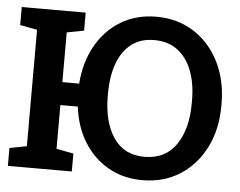

<svg xmlns="http://www.w3.org/2000/svg" viewBox="-52 -782 1071 856"><g transform="rotate(5 484.0 -354.5)"><path d="M614.7 11.2Q528.8 11.2 461.7 -27.1Q394.5 -65.4 352.5 -133.3Q310.5 -201.2 299.8 -290.5H221.7V-94.7L298.3 -80.1V0H12.2V-80.1L88.9 -94.7V-615.7L12.2 -630.4V-710.9H298.3V-630.4L221.7 -615.7V-393.1H296.9Q303.7 -488.3 345 -562.3Q386.2 -636.2 455.3 -678.2Q524.4 -720.2 614.3 -720.2Q710 -720.2 782.7 -673.3Q855.5 -626.5 896.2 -544.9Q937 -463.4 937 -359.9V-349.1Q937 -245.1 896.5 -163.8Q856 -82.5 783.2 -35.6Q710.4 11.2 614.7 11.2ZM614.7 -93.3Q708.5 -93.3 756.6 -163.8Q804.7 -234.4 804.7 -349.1V-360.8Q804.7 -436.5 783 -493.9Q761.2 -551.3 718.8 -583.5Q676.3 -615.7 614.3 -615.7Q552.7 -615.7 511.5 -583.7Q470.2 -551.8 449.5 -494.4Q428.7 -437 428.7 -360.8V-349.1Q428.7 -234.4 475.8 -163.8Q522.9 -93.3 614.7 -93.3Z"/></g></svg>

Font: Roboto Slab SemiBold
Style: Regular
Weight: 600
Designer: Google
Version: Version 2.001; ttfautohint (v1.8.3)